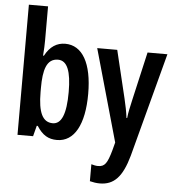

<svg xmlns="http://www.w3.org/2000/svg" viewBox="-64 -819 1017 1117"><g transform="rotate(5 445.0 -260.0)"><path d="M171 -560V-760H59V0H150L166 -62H172C205 -10 240 10 290 10C391 10 448 -94 448 -273C448 -452 390 -552 290 -552C241 -552 201 -527 172 -472H167C170 -510 171 -539 171 -560ZM256 -456C310 -456 334 -395 334 -274C334 -145 308 -85 257 -85C198 -85 171 -140 171 -260V-284C171 -388 189 -456 256 -456Z M477 -543 629 -5 617 41C595 119 581 140 541 140C529 140 515 137 502 133V232C522 237 540 240 560 240C643 240 691 189 726 64L887 -543H771L707 -263C697 -219 689 -184 686 -153H682C678 -187 670 -227 661 -264L594 -543Z"/></g></svg>

Font: Noto Sans Arabic UI XCn SmBd
Style: Regular
Weight: 600
Width: 2
Designer: Monotype Design Team, Nadine Chahine and Nizar Qandah
Foundry: Monotype Imaging Inc.
Version: Version 2.010